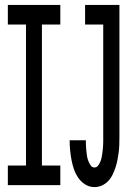

<svg xmlns="http://www.w3.org/2000/svg" viewBox="-20 -755 540 783"><path d="M12 0V-80H86V-655H12V-735H226V-655H151V-80H226V0ZM365 8Q345 8 328 -2.5Q311 -13 299.5 -29.5Q288 -46 281.5 -65Q275 -84 271.5 -103Q268 -122 266 -142Q264 -162 264 -182V-183H330V-182Q330 -172 330.5 -161.5Q331 -151 332 -141Q333 -131 334.5 -120.5Q336 -110 339.5 -100.5Q343 -91 349 -81.5Q355 -72 365 -72Q374 -72 379.5 -79Q385 -86 388.5 -94Q392 -102 394 -110.5Q396 -119 397 -127.5Q398 -136 399 -144.5Q400 -153 400.5 -162Q401 -171 401 -179.5Q401 -188 401 -196V-655H327V-735H467V-196Q467 -181 466.5 -165Q466 -149 464 -133.5Q462 -118 459 -102.5Q456 -87 451 -72Q446 -57 439 -42.5Q432 -28 421 -16.5Q410 -5 395.5 1.5Q381 8 365 8Z"/></svg>

Font: Iosevka Curly Slab Medium
Style: Regular
Weight: 500
Monospace: yes
Designer: Belleve Invis
Foundry: Belleve Invis
Version: Version 22.1.2; ttfautohint (v1.8.4)